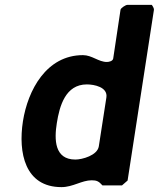

<svg xmlns="http://www.w3.org/2000/svg" viewBox="-20 -760 651 787"><path d="M602 -740H502C495 -740 475 -727 474 -720L444 -520C442 -509 426 -506 418 -506C384 -506 357 -534 320 -534C170 -534 94 -390 74 -263C54 -134 82 7 232 7C279 7 315 -21 356 -21C376 -21 385 -17 400 0H480L503 -20L611 -720C612 -725 605 -737 602 -740ZM213 -256C224 -325 248 -414 336 -414C366 -414 423 -403 416 -360L385 -160C379 -123 317 -106 289 -106C203 -106 202 -188 213 -256Z"/></svg>

Font: Asimov Print
Style: CIt
Weight: 500
Designer: Google
Version: Version 2.000980: 2014